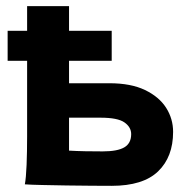

<svg xmlns="http://www.w3.org/2000/svg" viewBox="-20 -601 623 626"><path d="M68.4 -156.2V-581.1H205.1V-329.6H336.9Q406.7 -329.6 452.6 -307.6Q498.5 -285.6 521.5 -249.8Q544.4 -213.9 544.4 -170.9Q544.4 -89.4 495.4 -42.2Q446.3 4.9 344.2 4.9Q318.4 4.9 278.8 4.6Q239.3 4.4 196.8 3.7Q154.3 2.9 117.7 2.2Q81.1 1.5 61 0Q64.9 -20.5 66.7 -63.2Q68.4 -106 68.4 -156.2ZM205.1 -217.3V-109.9Q230 -108.4 258.3 -107.9Q286.6 -107.4 314.9 -107.4Q362.8 -107.4 385.3 -120.6Q407.7 -133.8 407.7 -163.6Q407.7 -186.5 385.7 -201.9Q363.8 -217.3 307.6 -217.3ZM4.9 -402.8V-500.5H344.2V-402.8Z"/></svg>

Font: Andika
Style: Bold
Weight: 700
Designer: Victor Gaultney, Annie Olsen, Julie Remington, Don Collingsworth, Eric Hays, Becca Hirsbrunner
Foundry: SIL International
Version: Version 6.101